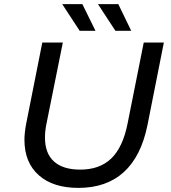

<svg xmlns="http://www.w3.org/2000/svg" viewBox="-20 -907 831 935"><path d="M99 -226Q99 -259 107 -302L186 -700H286L206 -303Q199 -269 199 -237Q199 -160 243 -120.5Q287 -81 371 -81Q465 -81 521.5 -135Q578 -189 601 -304L680 -700H778L698 -297Q667 -145 582.5 -68.5Q498 8 362 8Q238 8 168.5 -54Q99 -116 99 -226ZM283 -887H381L445 -757H368ZM457 -887H556L619 -757H542Z"/></svg>

Font: Idrija
Style: Italic
Weight: 500
Italic angle: -11.3°
Designer: Julieta Ulanovsky
Foundry: Julieta Ulanovsky
Version: Version 7.200